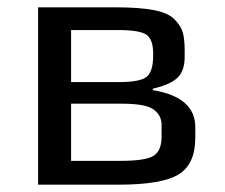

<svg xmlns="http://www.w3.org/2000/svg" viewBox="-20 -504 613 524"><path d="M513 -157V-128Q513 -56 467.5 -28Q422 0 303 0H84V-484H296Q360 -484 399.5 -476.5Q439 -469 456.5 -451Q474 -433 479 -415Q484 -397 484 -366V-349Q484 -309 463 -290.5Q442 -272 397 -262V-258Q513 -239 513 -157ZM398 -352V-358Q398 -396 380 -409Q362 -422 301 -422H174V-280H304Q364 -280 381 -295Q398 -310 398 -352ZM421 -131V-163Q421 -189 399.5 -205Q378 -221 313 -221H174V-65H308Q378 -65 399.5 -79Q421 -93 421 -131Z"/></svg>

Font: Play
Style: Regular
Weight: 400
Designer: Jonas Hecksher
Foundry: Jonas Hecksher, Playtypeª, e-types AS
Version: Version 1.002